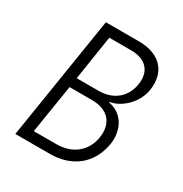

<svg xmlns="http://www.w3.org/2000/svg" viewBox="-170 -858 939 987"><g transform="rotate(30 300.0 -365.0)"><path d="M59 0H263C397 0 488 -75 509 -201C523 -291 476 -369 395 -381L396 -384C470 -398 534 -467 546 -542C564 -657 497 -730 371 -730H175ZM189 -406 230 -670H361C447 -670 493 -620 480 -538C467 -456 406 -406 319 -406ZM134 -60 180 -348H314C409 -348 458 -291 444 -202C430 -114 363 -60 268 -60Z"/></g></svg>

Font: JetBrains Mono ExtraLight
Style: Italic
Weight: 240
Italic angle: -9°
Monospace: yes
Designer: Philipp Nurullin, Konstantin Bulenkov
Foundry: JetBrains
Version: Version 2.305